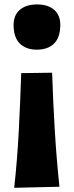

<svg xmlns="http://www.w3.org/2000/svg" viewBox="-20 -641 339 883"><path d="M149.4 -412.6Q99.6 -412.6 71 -440.9Q42.5 -469.2 42.5 -526.4Q42.5 -571.3 71.3 -595.9Q100.1 -620.6 150.4 -620.6Q200.7 -620.6 229 -595.9Q257.3 -571.3 257.3 -526.4Q257.3 -469.2 228.8 -440.9Q200.2 -412.6 149.4 -412.6ZM45.4 222.7Q59.6 92.3 66.4 -39.8Q73.2 -171.9 77.6 -304.7L219.7 -306.6Q224.1 -173.8 231.9 -42.7Q239.7 88.4 253.4 217.8Z"/></svg>

Font: Pinar DS2-Bold
Style: Regular
Weight: 700
Designer: Amin Abedi
Version: Version 2.000